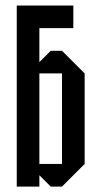

<svg xmlns="http://www.w3.org/2000/svg" viewBox="-20 -687 373 707"><path d="M125 -83.3H208.3V-416.7H125ZM125 -583.3V-458.3L166.7 -500H208.3L291.7 -416.7V-83.3L208.3 0H166.7L125 -41.7V0H41.7V-666.7H250V-583.3Z"/></svg>

Font: Yulong
Style: Regular
Weight: 400
Designer: GGBotNet
Foundry: f0n7.com
Version: 1.00